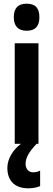

<svg xmlns="http://www.w3.org/2000/svg" viewBox="-20 -781 290 1043"><path d="M125 -761C77 -761 55 -736 55 -687C55 -639 79 -614 125 -614C172 -614 194 -639 194 -687C194 -735 174 -761 125 -761ZM119 109C119 77 137 44 179 0H189V-546H60V0H94C50 33 20 82 20 131C20 197 56 242 134 242C162 242 184 236 198 230V146C189 150 179 155 160 155C135 155 119 136 119 109Z"/></svg>

Font: Noto Sans Gurmukhi UI ExtraCondensed
Style: Bold
Weight: 700
Width: 2
Designer: Jelle Bosma - Monotype Design Team
Foundry: Monotype Imaging Inc.
Version: Version 2.004